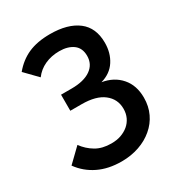

<svg xmlns="http://www.w3.org/2000/svg" viewBox="-172 -827 876 945"><g transform="rotate(-30 266.5 -355.0)"><path d="M38.1 -623Q76.7 -669.4 127 -691.9Q178.7 -714.8 251 -714.8Q352.1 -714.8 408.7 -671.4Q464.8 -628.4 464.8 -543Q464.8 -485.4 437 -442.4Q409.2 -398.9 353 -382.8Q418.5 -372.1 457.5 -327.1Q496.1 -282.7 496.1 -212.9Q496.1 -164.1 477.1 -124Q458.5 -84.5 424.3 -55.7Q390.6 -26.9 345.2 -11.2Q298.8 4.9 245.1 4.9Q169.9 4.9 113.8 -22.5Q57.1 -49.8 20 -101.1L96.2 -174.8Q121.1 -140.1 158.2 -118.2Q193.8 -97.2 245.1 -97.2Q276.4 -97.2 299.8 -105.5Q324.7 -114.3 342.8 -129.4Q361.3 -145 371.6 -167Q381.8 -189 381.8 -215.8Q381.8 -271 338.4 -304.7Q295.9 -337.9 213.9 -337.9H149.9V-429.2H210Q279.8 -429.2 318.4 -456.1Q356.9 -482.9 356.9 -530.8Q356.9 -575.2 327.1 -597.2Q296.9 -619.1 249 -619.1Q203.6 -619.1 166.5 -602.1Q129.9 -585.4 106 -553.2Z"/></g></svg>

Font: Rising Sun DemiBold
Style: DemiBold
Weight: 600
Designer: Matt McInerney, Pablo Impallari, Rodrigo Fuenzalida
Foundry: Matt McInerney, Pablo Impallari, Rodrigo Fuenzalida
Version: Version 1.000